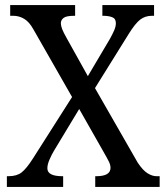

<svg xmlns="http://www.w3.org/2000/svg" viewBox="-20 -734 655 754"><path d="M7 0V-42H13Q46 -42 65 -57Q84 -72 109 -111L263 -353L111 -619Q95 -648 75 -660Q55 -672 32 -672H20V-714H275V-672H272Q240 -672 229.5 -663.5Q219 -655 219 -643Q219 -633 224 -620Q229 -607 242 -584L325 -435L412 -582Q422 -600 428.5 -615Q435 -630 435 -643Q435 -661 420.5 -666.5Q406 -672 385 -672H382V-714H585V-672H577Q550 -672 530.5 -657Q511 -642 485 -600L353 -388L521 -95Q541 -65 559.5 -53.5Q578 -42 595 -42H607V0H354V-42H358Q414 -42 414 -75Q414 -86 408 -98.5Q402 -111 383 -144L291 -306L192 -142Q183 -127 174.5 -107.5Q166 -88 166 -73Q166 -42 225 -42H228V0Z"/></svg>

Font: Noto Serif Myanmar SemiCondensed
Style: Regular
Weight: 400
Width: 4
Designer: Ben Mitchell and the Monotype Design Team
Foundry: Monotype Imaging Inc.
Version: Version 2.106; ttfautohint (v1.8.4.7-5d5b)